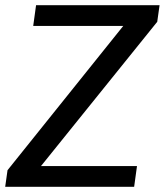

<svg xmlns="http://www.w3.org/2000/svg" viewBox="-34 -720 635 740"><path d="M-5 -64 441 -620H94L105 -700H581L572 -636L124 -80H494L483 0H-14Z"/></svg>

Font: Pathway Extreme 8pt Thin 12pt Medium
Style: Italic
Weight: 500
Italic angle: -8°
Version: Version 1.001;gftools[0.9.26]